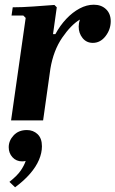

<svg xmlns="http://www.w3.org/2000/svg" viewBox="-20 -511 490 815"><path d="M27 0 89 -435 79 -445H29L34 -480Q73 -480 122 -483.5Q171 -487 211 -490L221 -480L205 -366H215Q235 -403 261.5 -431Q288 -459 318 -475Q348 -491 378 -491Q410 -491 430 -472Q450 -453 450 -421Q450 -386 428 -357.5Q406 -329 374 -329Q347 -329 330.5 -349.5Q314 -370 314 -398Q314 -413 319 -428Q281 -405 244 -351Q207 -297 194 -220L163 0ZM94 41Q121 41 139.5 58.5Q158 76 158 110Q158 138 145.5 167.5Q133 197 107.5 226.5Q82 256 44 284L20 261Q53 235 68 213Q83 191 89 172Q85 173 82 173.5Q79 174 74 174Q49 174 33 156.5Q17 139 17 114Q17 86 38 63.5Q59 41 94 41Z"/></svg>

Font: Brygada 1918
Style: Bold Italic
Weight: 700
Italic angle: -8°
Designer: Mateusz Machalski | Borys Kosmynka | Przemek Hoffer
Foundry: NIEPODLEGLA 2018
Version: Version 3.006